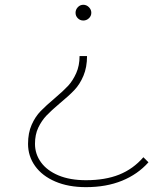

<svg xmlns="http://www.w3.org/2000/svg" viewBox="-20 -601 656 799"><path d="M294.4 -547.8Q294.4 -561.1 303.9 -571.1Q313.3 -581.1 326.7 -581.1Q340 -581.1 350 -571.1Q360 -561.1 360 -547.8Q360 -534.4 350 -525Q340 -515.6 326.7 -515.6Q313.3 -515.6 303.9 -525Q294.4 -534.4 294.4 -547.8ZM96.7 -2.2Q96.7 -47.8 111.7 -81.7Q126.7 -115.6 149.4 -138.9Q172.2 -162.2 207.8 -192.2Q244.4 -223.3 263.9 -244.4Q283.3 -265.6 297.2 -296.7Q311.1 -327.8 311.1 -367.8H342.2Q342.2 -321.1 327.2 -285.6Q312.2 -250 289.4 -226.1Q266.7 -202.2 228.9 -171.1Q193.3 -141.1 173.3 -120Q153.3 -98.9 139.4 -70Q125.6 -41.1 125.6 -2.2Q125.6 40 150.6 74.4Q175.6 108.9 223.3 128.9Q271.1 148.9 337.8 148.9Q417.8 148.9 476.1 125.6Q534.4 102.2 576.7 53.3L597.8 74.4Q553.3 124.4 487.8 151.1Q422.2 177.8 337.8 177.8Q264.4 177.8 210 154.4Q155.6 131.1 126.1 90Q96.7 48.9 96.7 -2.2Z"/></svg>

Font: Paperlogy 1 Thin
Style: Regular
Weight: 250
Designer: redesigned by Lee Juim, glyphs from Gmarket Sans & Montserrat
Foundry: PT&
Version: Version 1.001